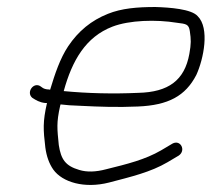

<svg xmlns="http://www.w3.org/2000/svg" viewBox="-20 -544 631 548"><path d="M161.9 -284C185.9 -371.4 224.7 -438.7 301 -468C349.2 -486.5 425.1 -488.8 485.1 -479C512 -475.8 518.9 -474.7 521.8 -455C525.4 -430.7 525.7 -419.7 520.4 -390C506.7 -314.7 460.8 -281 374.6 -279C302 -275.7 229.4 -277.5 161.9 -284ZM152.9 -246C167.5 -244 186.4 -242.7 209.7 -242C265.4 -239.2 314.8 -237.4 373.6 -240C460.6 -243.6 509.3 -270.1 540.3 -330C561.2 -375.4 579.2 -463.8 544.1 -498C526.4 -518.2 464.8 -522.8 423.5 -524C371.6 -524 327.2 -520.3 287.9 -504.5C240.5 -485.5 204 -455.7 174.6 -412C151.5 -377.3 136.7 -333 123.1 -288C119.8 -288.7 116.8 -289 114.1 -289C105 -290.3 102 -293 96.6 -297C76.4 -312 53.8 -280.7 71.9 -265C82.7 -258 92.6 -251.8 109.1 -250H114.1C101.8 -195.9 103.4 -173.8 109.4 -123C112.8 -97.7 120.4 -76.7 132.1 -60C158.1 -23.7 221.1 -5.1 291.2 -23C354.2 -39.5 409.9 -52.6 458.2 -81L490.2 -100C511.9 -114.9 495.1 -146.8 472 -134L440 -115C394.2 -88.4 343.2 -75.8 283.2 -61C253.4 -53 227.7 -52.3 206.1 -59C166.6 -70.6 154.1 -89.2 147.8 -130C143.2 -176.7 140.7 -193 151.7 -242C151.7 -242.7 152.1 -244 152.9 -246Z"/></svg>

Font: Just Breathe
Style: Obl1
Weight: 400
Foundry: Cannot Into Space Fonts
Version: Version 0.72